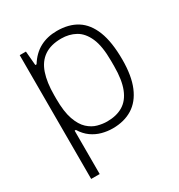

<svg xmlns="http://www.w3.org/2000/svg" viewBox="-169 -652 875 939"><g transform="rotate(-30 268.5 -182.5)"><path d="M73 173V-526H108L115 -446H122Q151 -493 193 -515.5Q235 -538 289 -538Q356 -538 402 -509Q448 -480 472.5 -418Q497 -356 497 -256Q497 -165 472 -105.5Q447 -46 400.5 -17Q354 12 289 12Q259 12 229 4Q199 -4 173 -22.5Q147 -41 128 -72H121V173ZM282 -31Q335 -31 371.5 -53Q408 -75 427 -123Q446 -171 446 -248V-278Q446 -362 425 -409Q404 -456 368.5 -475.5Q333 -495 289 -495Q230 -495 192.5 -469.5Q155 -444 138 -394Q121 -344 121 -272V-252Q121 -179 136.5 -135Q152 -91 176.5 -68.5Q201 -46 229 -38.5Q257 -31 282 -31Z"/></g></svg>

Font: Archivo Thin
Style: Regular
Weight: 250
Designer: Hector Gatti
Foundry: Omnibus-Type
Version: Version 2.001